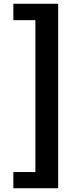

<svg xmlns="http://www.w3.org/2000/svg" viewBox="-20 -827 429 1020"><path d="M51 173V87H168V-720H51V-807H289V173Z"/></svg>

Font: Noto Sans TC Thin ExtraBold
Style: Regular
Weight: 800
Version: Version 2.004-H2;hotconv 1.0.118;makeotfexe 2.5.65603